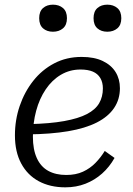

<svg xmlns="http://www.w3.org/2000/svg" viewBox="-20 -791 568 823"><path d="M260 12Q195 12 146.5 -14Q98 -40 71 -90Q44 -140 44 -211Q44 -277 64.5 -337Q85 -397 122.5 -444.5Q160 -492 212.5 -519.5Q265 -547 330 -547Q384 -547 420.5 -529.5Q457 -512 475.5 -482Q494 -452 494 -413Q494 -365 469 -328Q444 -291 395 -266Q346 -241 272 -228.5Q198 -216 100 -215L106 -259Q194 -261 255 -272Q316 -283 352.5 -302Q389 -321 405 -348.5Q421 -376 421 -412Q421 -438 410 -456.5Q399 -475 378 -484Q357 -493 325 -493Q279 -493 241 -470.5Q203 -448 176 -408Q149 -368 135 -316Q121 -264 121 -205Q121 -150 138 -113Q155 -76 187 -58.5Q219 -41 264 -41Q305 -41 335.5 -55Q366 -69 389 -92.5Q412 -116 429 -144L471 -114Q449 -75 417.5 -47Q386 -19 346.5 -3.5Q307 12 260 12ZM207 -655Q233 -655 250 -669.5Q267 -684 267 -713Q267 -742 250 -756.5Q233 -771 207 -771Q181 -771 164.5 -756.5Q148 -742 148 -713Q148 -684 164.5 -669.5Q181 -655 207 -655ZM440 -655Q466 -655 483 -669.5Q500 -684 500 -713Q500 -742 483 -756.5Q466 -771 440 -771Q414 -771 397.5 -756.5Q381 -742 381 -713Q381 -684 397.5 -669.5Q414 -655 440 -655Z"/></svg>

Font: Roboto Serif Light
Style: Italic
Weight: 300
Italic angle: -10°
Version: Version 1.007